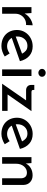

<svg xmlns="http://www.w3.org/2000/svg" viewBox="1002 -1657 665 2709"><g transform="rotate(90 1334.5 -302.5)"><path d="M164 -414 171 -317Q188 -352 218 -377.5Q248 -403 280.5 -416.5Q313 -430 337 -431L333 -338Q286 -340 250 -319.5Q214 -299 194 -264Q174 -229 174 -189V0H81V-414Z M631 10Q561 10 509.5 -18.5Q458 -47 430.5 -97Q403 -147 403 -210Q403 -271 433.5 -321.5Q464 -372 516.5 -401.5Q569 -431 633 -431Q715 -431 769 -383Q823 -335 843 -251L515 -136Q532 -105 563 -87.5Q594 -70 633 -70Q661 -70 686 -80Q711 -90 734 -106L777 -37Q745 -16 706.5 -3Q668 10 631 10ZM495 -215Q494 -203 496 -192L737 -281Q723 -311 696.5 -334Q670 -357 626 -357Q569 -357 532 -317Q495 -277 495 -215Z M959 -414H1052V0H959ZM952 -563Q952 -586 969.5 -600.5Q987 -615 1008 -615Q1029 -615 1046 -600.5Q1063 -586 1063 -563Q1063 -540 1046 -525.5Q1029 -511 1008 -511Q987 -511 969.5 -525.5Q952 -540 952 -563Z M1253 -338Q1221 -338 1199.5 -357Q1178 -376 1178 -414V-454H1249V-441Q1249 -424 1257 -419Q1265 -414 1283 -414H1548L1313 -77H1544V0H1161L1396 -338Z M1869 10Q1799 10 1747.5 -18.5Q1696 -47 1668.5 -97Q1641 -147 1641 -210Q1641 -271 1671.5 -321.5Q1702 -372 1754.5 -401.5Q1807 -431 1871 -431Q1953 -431 2007 -383Q2061 -335 2081 -251L1753 -136Q1770 -105 1801 -87.5Q1832 -70 1871 -70Q1899 -70 1924 -80Q1949 -90 1972 -106L2015 -37Q1983 -16 1944.5 -3Q1906 10 1869 10ZM1733 -215Q1732 -203 1734 -192L1975 -281Q1961 -311 1934.5 -334Q1908 -357 1864 -357Q1807 -357 1770 -317Q1733 -277 1733 -215Z M2281 -414 2287 -334Q2308 -378 2352 -404Q2396 -430 2454 -430Q2512 -430 2549.5 -395.5Q2587 -361 2589 -306V0H2495V-274Q2493 -307 2474.5 -328Q2456 -349 2417 -350Q2363 -350 2326.5 -306.5Q2290 -263 2290 -194V0H2197V-414Z"/></g></svg>

Font: Synthetic
Style: Regular
Weight: 400
Designer: Santiago Orozco
Foundry: Typemade
Version: Version 2.000; ttfautohint (v1.8.4.7-5d5b)